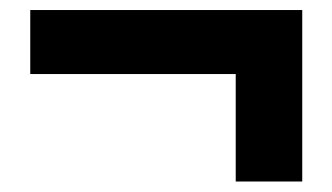

<svg xmlns="http://www.w3.org/2000/svg" viewBox="-20 -460 648 375"><path d="M440.4 -105.5V-315.4H39.1V-440.4H570.3V-105.5Z"/></svg>

Font: Gen Shin Gothic Heavy
Style: Bold
Weight: 900
Designer: [Source Han Sans]
Ryoko NISHIZUKA  (kana & ideographs); Paul D. Hunt (Latin, Greek & Cyrillic); Wenlong ZHANG  (bopomofo
Version: Version 1.002.20150607